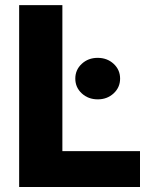

<svg xmlns="http://www.w3.org/2000/svg" viewBox="-20 -748 618 768"><path d="M56.6 0V-727.5H229.5V-143.6H540V0ZM371.1 -350.6Q333 -350.6 307.1 -374.5Q281.2 -398.4 281.2 -433.6Q281.2 -468.8 307.1 -492.7Q333 -516.6 370.6 -516.6Q408.7 -516.6 434.6 -492.7Q460.4 -468.8 460.4 -433.6Q460.4 -398.4 434.6 -374.5Q408.7 -350.6 371.1 -350.6Z"/></svg>

Font: Inter 20pt ExtraBold
Style: Regular
Weight: 800
Version: Version 4.001;git-66647c0bb